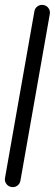

<svg xmlns="http://www.w3.org/2000/svg" viewBox="-125 -1203 350 1226"><g transform="rotate(10 50.0 -590.0)"><path d="M0 -50H100V-1130H0ZM50 -100Q29 -100 14.5 -85.5Q0 -71 0 -50Q0 -29 14.5 -14.5Q29 0 50 0Q71 0 85.5 -14.5Q100 -29 100 -50Q100 -71 85.5 -85.5Q71 -100 50 -100ZM50 -1180Q29 -1180 14.5 -1165.5Q0 -1151 0 -1130Q0 -1109 14.5 -1094.5Q29 -1080 50 -1080Q71 -1080 85.5 -1094.5Q100 -1109 100 -1130Q100 -1151 85.5 -1165.5Q71 -1180 50 -1180Z"/></g></svg>

Font: Wavefont SemiBold
Style: Regular
Weight: 600
Version: Version 3.004;gftools[0.9.33]